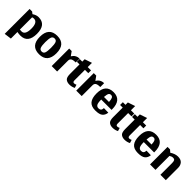

<svg xmlns="http://www.w3.org/2000/svg" viewBox="208 -1373 2483 2483"><g transform="rotate(45 1449.5 -131.5)"><path d="M120.1 -298.9 92.5 -320.3H46.3V135.2L145.9 121.9V1.8Q176.2 8 205.5 8Q341.6 8 341.6 -160.1Q341.6 -328.3 204.6 -328.3Q162.8 -328.3 120.1 -298.9ZM145.9 -42.7V-266.9Q163.7 -272.2 174.4 -272.2Q242.9 -272.2 242.9 -156.6Q242.9 -40.9 177.9 -40.9Q156.6 -40.9 145.9 -42.7Z M697.5 -160.1Q697.5 -328.3 545.8 -328.3Q394.1 -328.3 394.1 -160.1Q394.1 8 545.8 8Q697.5 8 697.5 -160.1ZM492.9 -160.1Q492.9 -222.4 503.6 -250.9Q514.2 -279.4 545.8 -279.4Q577.4 -279.4 587.6 -251.3Q597.9 -223.3 597.9 -160.1Q597.9 -97 587.6 -69Q577.4 -40.9 545.8 -40.9Q514.2 -40.9 503.6 -69.4Q492.9 -97.9 492.9 -160.1Z M815.8 -320.3H770.5V0H870.1V-198.4Q870.1 -226 889.2 -239.3Q908.4 -252.7 957.3 -252.7V-323Q892.3 -323 855.9 -264.2Z M1168.1 -56Q1146.8 -46.3 1132.6 -46.3Q1109.4 -46.3 1109.4 -77.4V-269.6H1169.9V-320.3H1109.4V-397.7L1009.8 -363.9V-320.3H961.7V-269.6H1009.8V-97Q1009.8 -37.4 1031.1 -16Q1055.2 8 1100.1 8Q1145 8 1181.5 -11.6Z M1265.1 -320.3H1219.8V0H1319.4V-198.4Q1319.4 -226 1338.5 -239.3Q1357.7 -252.7 1406.6 -252.7V-323Q1341.6 -323 1305.2 -264.2Z M1718.9 -146.8V-157.5Q1718.9 -328.3 1576.5 -328.3Q1430.6 -328.3 1430.6 -160.1Q1430.6 -75.6 1464.9 -33.8Q1499.1 8 1574.3 8Q1649.5 8 1679.7 -18.7Q1710 -45.4 1714.4 -91.6L1632.6 -93.4Q1632.6 -40.9 1584.5 -40.9Q1556 -40.9 1542.7 -63.6Q1529.4 -86.3 1529.4 -146.8ZM1622.8 -195.7H1531.1Q1534.7 -244.7 1544.9 -262Q1555.2 -279.4 1577.8 -279.4Q1600.5 -279.4 1610.8 -259.3Q1621 -239.3 1622.8 -195.7Z M1958.2 -56Q1936.8 -46.3 1922.6 -46.3Q1899.5 -46.3 1899.5 -77.4V-269.6H1960V-320.3H1899.5V-397.7L1799.8 -363.9V-320.3H1751.8V-269.6H1799.8V-97Q1799.8 -37.4 1821.2 -16Q1845.2 8 1890.1 8Q1935.1 8 1971.5 -11.6Z M2177 -56Q2155.7 -46.3 2141.5 -46.3Q2118.3 -46.3 2118.3 -77.4V-269.6H2178.8V-320.3H2118.3V-397.7L2018.7 -363.9V-320.3H1970.6V-269.6H2018.7V-97Q2018.7 -37.4 2040 -16Q2064.1 8 2109 8Q2153.9 8 2190.4 -11.6Z M2497.3 -146.8V-157.5Q2497.3 -328.3 2355 -328.3Q2209.1 -328.3 2209.1 -160.1Q2209.1 -75.6 2243.3 -33.8Q2277.6 8 2352.8 8Q2427.9 8 2458.2 -18.7Q2488.4 -45.4 2492.9 -91.6L2411 -93.4Q2411 -40.9 2363 -40.9Q2334.5 -40.9 2321.2 -63.6Q2307.8 -86.3 2307.8 -146.8ZM2401.2 -195.7H2309.6Q2313.2 -244.7 2323.4 -262Q2333.6 -279.4 2356.3 -279.4Q2379 -279.4 2389.2 -259.3Q2399.5 -239.3 2401.2 -195.7Z M2647.7 -291.8 2614.8 -320.3H2569.4V0H2669V-255.3Q2694 -272.2 2718.4 -272.2Q2742.9 -272.2 2750.9 -258Q2758.9 -243.8 2758.9 -212.6V0H2857.7V-225.1Q2857.7 -270.5 2832.3 -299.4Q2806.9 -328.3 2754.4 -328.3Q2702 -328.3 2647.7 -291.8Z"/></g></svg>

Font: Gidugu
Style: Regular
Weight: 400
Designer: Purushoth Kumar Guthula
Foundry: Silicon Andhra, USA.
Version: Version 1.0.5; ttfautohint (v1.2.25-373a) -l 7 -r 28 -G 50 -